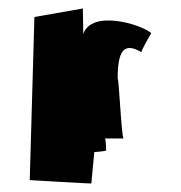

<svg xmlns="http://www.w3.org/2000/svg" viewBox="-20 -488 426 452"><path d="M50 -64C50 -64 184 -56 195 -56L202 -130C204 -130 230 -132 230 -134C230 -136 229 -162 227 -162H271C266 -162 260 -305 257 -303C257 -365 270 -391 313 -365C311 -367 336 -410 336 -410C312 -431 196 -466 176 -408L175 -468L61 -448C61 -447 50 -64 50 -64Z"/></svg>

Font: Getaway
Style: Regular
Weight: 400
Version: Version 0.1